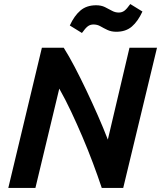

<svg xmlns="http://www.w3.org/2000/svg" viewBox="-20 -929 796 949"><path d="M21 0 187 -693H295Q321 -652 349.5 -597.5Q378 -543 407 -482Q436 -421 463.5 -358.5Q491 -296 513 -239L620 -693H756L589 0H483Q463 -60 439 -124Q415 -188 387.5 -252.5Q360 -317 331.5 -377.5Q303 -438 273 -491L155 0ZM385 -766 325 -803Q347 -851 377.5 -877Q408 -903 455 -903Q480 -903 498.5 -894Q517 -885 533 -876Q549 -867 567 -867Q583 -867 595 -876Q607 -885 624 -909L684 -872Q662 -824 632 -798Q602 -772 555 -772Q530 -772 511 -781Q492 -790 476.5 -799Q461 -808 442 -808Q426 -808 414 -799Q402 -790 385 -766Z"/></svg>

Font: Ubuntu Sans
Style: Bold Italic
Weight: 700
Italic angle: -13.5°
Designer: Dalton Maag Ltd
Foundry: Dalton Maag Ltd
Version: Version 1.006